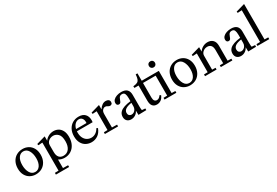

<svg xmlns="http://www.w3.org/2000/svg" viewBox="80 -2104 5192 3601"><g transform="rotate(-30 2675.5 -303.0)"><path d="M296 -530Q362 -530 417.5 -499.5Q473 -469 506 -409.5Q539 -350 539 -266Q539 -184 506 -121Q473 -58 414 -24Q355 10 279 10Q213 10 157.5 -20.5Q102 -51 69 -110.5Q36 -170 36 -254Q36 -336 69 -399Q102 -462 161 -496Q220 -530 296 -530ZM291 -36Q356 -36 395 -93.5Q434 -151 434 -249Q434 -348 395 -416Q356 -484 284 -484Q219 -484 180 -426Q141 -368 141 -270Q141 -171 180 -103.5Q219 -36 291 -36Z M771 -526 775 -524V-434H777Q804 -476 855.5 -503Q907 -530 966 -530Q1018 -530 1063.5 -506Q1109 -482 1138 -428.5Q1167 -375 1167 -291Q1167 -200 1133 -132Q1099 -64 1039 -27Q979 10 904 10Q832 10 775 -25V160L885 162V200H599V162L679 160V-445L677 -447L589 -442L583 -472ZM902 -34Q979 -34 1023 -92Q1067 -150 1067 -253Q1067 -366 1020.5 -412Q974 -458 915 -458Q880 -458 847.5 -443Q815 -428 795 -400.5Q775 -373 775 -338V-187Q775 -111 808.5 -72.5Q842 -34 902 -34Z M1524 -66Q1576 -66 1619.5 -94.5Q1663 -123 1691 -175H1693L1719 -161Q1684 -71 1622.5 -30.5Q1561 10 1487 10Q1424 10 1370.5 -18Q1317 -46 1284 -104.5Q1251 -163 1251 -249Q1251 -335 1285 -399Q1319 -463 1377.5 -496.5Q1436 -530 1509 -530Q1597 -530 1643.5 -481.5Q1690 -433 1690 -349Q1690 -327 1687 -309L1685 -307H1346Q1345 -298 1345 -279Q1345 -208 1370.5 -160Q1396 -112 1437 -89Q1478 -66 1524 -66ZM1579 -351Q1580 -358 1580 -371Q1580 -423 1555.5 -453.5Q1531 -484 1488 -484Q1441 -484 1404.5 -448.5Q1368 -413 1353 -351Z M1951 -40 2061 -38V0H1775V-38L1855 -40V-445L1853 -447L1765 -442L1759 -472L1947 -526L1951 -524V-434H1953Q2015 -530 2097 -530Q2132 -530 2154.5 -513.5Q2177 -497 2177 -463Q2177 -433 2161 -421Q2145 -409 2125 -409Q2112 -409 2102.5 -413Q2093 -417 2081 -425Q2068 -433 2058 -437Q2048 -441 2035 -441Q2002 -441 1976.5 -413Q1951 -385 1951 -328Z M2268 -215Q2333 -275 2498 -294V-359Q2498 -421 2483 -454.5Q2468 -488 2423 -488Q2398 -488 2382.5 -477.5Q2367 -467 2359 -452Q2351 -437 2341 -411Q2330 -379 2318.5 -363.5Q2307 -348 2283 -348Q2261 -348 2247.5 -362Q2234 -376 2234 -403Q2234 -442 2261.5 -470.5Q2289 -499 2334.5 -514.5Q2380 -530 2432 -530Q2594 -530 2594 -375V-120Q2594 -70 2600 -42L2672 -36V0L2500 4L2498 -86H2496Q2477 -44 2436 -17Q2395 10 2344 10Q2291 10 2257.5 -21Q2224 -52 2224 -110Q2224 -174 2268 -215ZM2393 -64Q2420 -64 2444 -79Q2468 -94 2483 -121.5Q2498 -149 2498 -184V-258Q2409 -245 2366.5 -215Q2324 -185 2324 -137Q2324 -103 2343.5 -83.5Q2363 -64 2393 -64Z M2685 -510 2702 -511Q2752 -516 2779 -532.5Q2806 -549 2818 -583Q2830 -617 2835 -680H2873V-520H3239L3243 -518V-40L3323 -38V0H3067V-38L3147 -40V-470L3145 -472H2873V-157Q2873 -107 2891.5 -84.5Q2910 -62 2941 -62Q2990 -62 3025 -118H3027L3053 -104Q3029 -45 2989 -17.5Q2949 10 2900 10Q2842 10 2809.5 -27Q2777 -64 2777 -143V-472H2687ZM3193 -756Q3222 -756 3240 -738Q3258 -720 3258 -691Q3258 -662 3240 -643.5Q3222 -625 3193 -625Q3164 -625 3145.5 -643.5Q3127 -662 3127 -691Q3127 -720 3145.5 -738Q3164 -756 3193 -756Z M3635 -530Q3701 -530 3756.5 -499.5Q3812 -469 3845 -409.5Q3878 -350 3878 -266Q3878 -184 3845 -121Q3812 -58 3753 -24Q3694 10 3618 10Q3552 10 3496.5 -20.5Q3441 -51 3408 -110.5Q3375 -170 3375 -254Q3375 -336 3408 -399Q3441 -462 3500 -496Q3559 -530 3635 -530ZM3630 -36Q3695 -36 3734 -93.5Q3773 -151 3773 -249Q3773 -348 3734 -416Q3695 -484 3623 -484Q3558 -484 3519 -426Q3480 -368 3480 -270Q3480 -171 3519 -103.5Q3558 -36 3630 -36Z M4116 -526 4120 -524V-434H4122Q4150 -477 4197 -503.5Q4244 -530 4301 -530Q4371 -530 4413.5 -487.5Q4456 -445 4456 -365V-40L4536 -38V0H4286V-38L4360 -40V-325Q4360 -395 4331.5 -426.5Q4303 -458 4254 -458Q4200 -458 4160 -424Q4120 -390 4120 -338V-40L4194 -38V0H3944V-38L4024 -40V-445L4022 -447L3934 -442L3928 -472Z M4645 -215Q4710 -275 4875 -294V-359Q4875 -421 4860 -454.5Q4845 -488 4800 -488Q4775 -488 4759.5 -477.5Q4744 -467 4736 -452Q4728 -437 4718 -411Q4707 -379 4695.5 -363.5Q4684 -348 4660 -348Q4638 -348 4624.5 -362Q4611 -376 4611 -403Q4611 -442 4638.5 -470.5Q4666 -499 4711.5 -514.5Q4757 -530 4809 -530Q4971 -530 4971 -375V-120Q4971 -70 4977 -42L5049 -36V0L4877 4L4875 -86H4873Q4854 -44 4813 -17Q4772 10 4721 10Q4668 10 4634.5 -21Q4601 -52 4601 -110Q4601 -174 4645 -215ZM4770 -64Q4797 -64 4821 -79Q4845 -94 4860 -121.5Q4875 -149 4875 -184V-258Q4786 -245 4743.5 -215Q4701 -185 4701 -137Q4701 -103 4720.5 -83.5Q4740 -64 4770 -64Z M5251 -806 5255 -804V-40L5335 -38V0H5079V-38L5159 -40V-725L5157 -727L5069 -722L5063 -752Z"/></g></svg>

Font: Minipax
Style: Regular
Weight: 400
Designer: Raphaël Ronot, Igor Stepanchenko (Cyrillic)
Foundry: steppetype
Version: Version 1.002